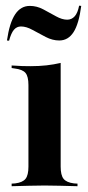

<svg xmlns="http://www.w3.org/2000/svg" viewBox="-20 -643 304 663"><path d="M184.7 -503.2Q161.3 -503.2 137.9 -515.3Q114.5 -527.4 92.7 -539.5Q71 -551.6 52.4 -551.6Q37.9 -551.6 28.2 -540.3Q18.5 -529 11.3 -502.4L4 -503.2Q12.9 -564.5 32.3 -593.5Q51.6 -622.6 83.1 -622.6Q107.3 -622.6 129.8 -610.5Q152.4 -598.4 173.4 -586.7Q194.4 -575 212.1 -575Q227.4 -575 237.9 -586.7Q248.4 -598.4 253.2 -623.4L260.5 -622.6Q252.4 -560.5 233.9 -531.9Q215.3 -503.2 184.7 -503.2ZM78.2 -208.1V-349.2Q78.2 -379 68.1 -391.1Q58.1 -403.2 30.6 -406.5L20.2 -408.1V-416.9Q41.1 -415.3 56.5 -414.9Q71.8 -414.5 86.3 -414.5Q114.5 -414.5 140.3 -417.3Q166.1 -420.2 189.5 -425.8V-416.9V-208.1ZM133.9 -2.4Q107.3 -2.4 81.5 -1.6Q55.6 -0.8 20.2 0V-8.9L32.3 -9.7Q58.1 -12.9 68.1 -25.4Q78.2 -37.9 78.2 -67.7V-208.1H189.5V-67.7Q189.5 -37.9 199.6 -25.4Q209.7 -12.9 235.5 -9.7L247.6 -8.9V0Q212.9 -0.8 187.1 -1.6Q161.3 -2.4 133.9 -2.4Z"/></svg>

Font: Playfair 144pt SemiCondensed
Style: Bold
Weight: 700
Width: 4
Designer: Claus Eggers Sørensen
Foundry: Claus Eggers Sørensen
Version: Version 2.203